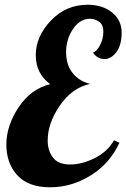

<svg xmlns="http://www.w3.org/2000/svg" viewBox="-20 -772 533 810"><path d="M191.9 -417Q130.9 -461.4 130.9 -539.6Q130.9 -617.7 194.3 -684.8Q257.8 -752 350.1 -752Q412.1 -752 452.6 -719.5Q493.2 -687 493.2 -634.5Q493.2 -582 471.2 -552.5Q449.2 -522.9 420.4 -522.9Q391.6 -522.9 372.1 -549.8Q389.6 -556.6 402.8 -583Q416 -609.4 416 -638.4Q416 -667.5 398.4 -680.2Q380.4 -692.9 359.4 -692.9Q317.4 -692.9 288.1 -649.7Q258.8 -606.4 258.8 -551.8Q258.8 -476.6 313.5 -438.5Q333 -424.8 359.9 -418Q283.7 -401.4 232.4 -326.7Q181.2 -252 181.2 -179.2Q181.2 -137.2 203.1 -107.7Q225.1 -78.1 275.4 -78.1Q325.7 -78.1 379.6 -105Q433.6 -131.8 460.9 -180.2L483.9 -169.9Q444.3 -83 363.5 -32.5Q282.7 18.1 191.2 18.1Q99.6 18.1 53.2 -32.5Q6.8 -83 6.8 -162.1Q6.8 -241.2 58.1 -318.8Q109.4 -396.5 191.9 -417Z"/></svg>

Font: UVF Lobster12
Style: Regular
Weight: 400
Designer: Pablo Impallari
Foundry: Pablo Impallari. www.impallari.com
Version: Version 1.004